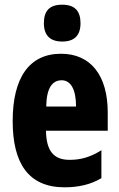

<svg xmlns="http://www.w3.org/2000/svg" viewBox="-20 -788 509 818"><path d="M245 -768C191 -768 167 -742 167 -689C167 -637 194 -611 245 -611C297 -611 323 -637 323 -689C323 -741 299 -768 245 -768ZM240 -559C104 -559 34 -456 34 -272C34 -94 100 10 255 10C315 10 367 -2 412 -29V-148C364 -118 324 -107 276 -107C209 -107 177 -145 176 -231H439V-309C439 -466 367 -559 240 -559ZM243 -446C281 -446 304 -408 304 -334H177C178 -415 204 -446 243 -446Z"/></svg>

Font: Noto Sans Arabic UI XCn XBd
Style: Regular
Weight: 800
Width: 2
Designer: Monotype Design Team, Nadine Chahine and Nizar Qandah
Foundry: Monotype Imaging Inc.
Version: Version 2.010